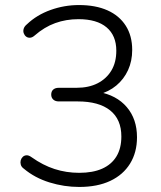

<svg xmlns="http://www.w3.org/2000/svg" viewBox="-20 -733 640 761"><path d="M294 8Q234 8 176 -10Q118 -28 75 -64Q65 -71 62.5 -80Q60 -89 62 -97Q64 -105 70 -111Q76 -117 85 -117.5Q94 -118 105 -110Q150 -78 196.5 -63Q243 -48 294 -48Q348 -48 385 -64.5Q422 -81 441.5 -113Q461 -145 461 -192Q461 -260 416.5 -295.5Q372 -331 288 -331H213Q199 -331 191 -338.5Q183 -346 183 -358Q183 -371 191 -378Q199 -385 213 -385H283Q332 -385 367 -403Q402 -421 421.5 -453.5Q441 -486 441 -532Q441 -592 402.5 -624.5Q364 -657 291 -657Q242 -657 199 -641.5Q156 -626 117 -592Q108 -584 99 -583.5Q90 -583 83.5 -588Q77 -593 74 -601.5Q71 -610 74 -619.5Q77 -629 87 -637Q126 -674 180.5 -693.5Q235 -713 293 -713Q359 -713 406 -692Q453 -671 478.5 -631Q504 -591 504 -535Q504 -491 487.5 -455Q471 -419 441 -394Q411 -369 369 -358V-369Q442 -356 482.5 -308.5Q523 -261 523 -189Q523 -129 495.5 -84.5Q468 -40 417 -16Q366 8 294 8Z"/></svg>

Font: zvoove
Style: Regular
Weight: 400
Designer: Vernon Adams (Nunito) & Andrew Paglinawan (Quicksand)
Foundry: zvoove
Version: Version 3.006